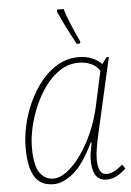

<svg xmlns="http://www.w3.org/2000/svg" viewBox="-55 -807 585 858"><g transform="rotate(-5 238.0 -378.0)"><path d="M151 10Q93 10 66.5 -32.5Q40 -75 40 -163Q40 -210 51.5 -262.5Q63 -315 86 -365Q109 -415 142 -456Q175 -497 217.5 -521.5Q260 -546 312 -546Q344 -546 370.5 -535Q397 -524 414 -506L436 -535H446L370 -200Q363 -170 357.5 -138.5Q352 -107 352 -83Q352 -52 361 -33.5Q370 -15 392 -15Q422 -15 463 -50L476 -32Q456 -13 435 -1.5Q414 10 388 10Q325 10 325 -83Q325 -101 328.5 -121.5Q332 -142 336 -161H332Q285 -64 238.5 -27Q192 10 151 10ZM152 -15Q182 -15 214.5 -40Q247 -65 277.5 -108Q308 -151 331.5 -205Q355 -259 368 -317L403 -477Q389 -499 364 -510Q339 -521 310 -521Q264 -521 226.5 -497Q189 -473 159.5 -433Q130 -393 109.5 -345.5Q89 -298 78.5 -250Q68 -202 68 -162Q68 -80 91.5 -47.5Q115 -15 152 -15ZM308 -606Q284 -650 267 -684Q250 -718 232 -758L235 -766H263Q271 -738 288.5 -696Q306 -654 325 -614L322 -606Z"/></g></svg>

Font: Noto Serif Thin
Style: Italic
Weight: 100
Italic angle: -12°
Designer: Monotype Design Team
Foundry: Monotype Imaging Inc.
Version: Version 2.014; ttfautohint (v1.8.4.7-5d5b)